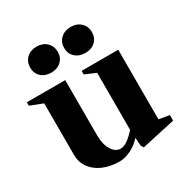

<svg xmlns="http://www.w3.org/2000/svg" viewBox="-189 -866 976 1018"><g transform="rotate(-30 299.0 -357.0)"><path d="M254 17Q197 17 153 -2Q109 -21 84.5 -55.5Q60 -90 60 -134V-450L-17 -480V-501H218V-162Q218 -108 239 -73.5Q260 -39 293 -39Q313 -39 338.5 -58Q364 -77 384 -101V-450L318 -478V-500H542V-74L606 -63V-29L401 16L391 2L387 -50Q363 -22 326 -2.5Q289 17 254 17ZM384 -572Q346 -572 322 -594Q298 -616 298 -651Q298 -686 322 -708.5Q346 -731 384 -731Q421 -731 444.5 -708.5Q468 -686 468 -651Q468 -616 444.5 -594Q421 -572 384 -572ZM175 -572Q137 -572 113.5 -594Q90 -616 90 -651Q90 -686 113.5 -708.5Q137 -731 175 -731Q212 -731 235.5 -708.5Q259 -686 259 -651Q259 -616 235.5 -594Q212 -572 175 -572Z"/></g></svg>

Font: Wittgenstein Extrabold
Style: Regular
Weight: 800
Designer: Jörg Drees
Foundry: Jörg Drees
Version: Version 1.303; ttfautohint (v1.8.4.7-5d5b)